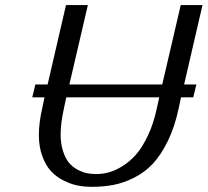

<svg xmlns="http://www.w3.org/2000/svg" viewBox="-20 -720 811 750"><path d="M106 -339.8 118.2 -390.1H166L237.8 -700.2H323.2L251 -390.1H613.8L686 -700.2H771L699.2 -390.1H747.1L734.9 -339.8H687L678.2 -297.9Q662.6 -224.1 635.5 -168.9Q608.4 -113.8 576.7 -80.1Q544.9 -46.4 503.9 -25.9Q462.9 -5.4 423.6 2.2Q384.3 9.8 337.9 9.8Q309.1 9.8 282.2 4.4Q255.4 -1 227.3 -15.4Q199.2 -29.8 178.7 -52Q158.2 -74.2 145 -110.6Q131.8 -147 131.8 -193.8Q131.8 -239.3 145 -297.9L153.8 -339.8ZM602.1 -339.8H238.8L230 -297.9Q216.8 -237.8 216.8 -195.8Q216.8 -158.7 226.1 -129.9Q235.4 -101.1 249.3 -84.5Q263.2 -67.9 282.2 -57.6Q301.3 -47.4 318.8 -43.7Q336.4 -40 355 -40Q379.9 -40 404.8 -46.6Q429.7 -53.2 458.5 -71Q487.3 -88.9 511.7 -116.7Q536.1 -144.5 558.1 -191.2Q580.1 -237.8 592.8 -297.9Z"/></svg>

Font: Pfennig
Style: Italic
Weight: 500
Italic angle: -13°
Version: Version 20120410 ; ttfautohint (v0.8)